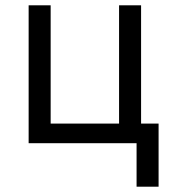

<svg xmlns="http://www.w3.org/2000/svg" viewBox="-20 -540 640 724"><path d="M578 164H495V0H88V-520H171V-74H429V-520H512V-74H578Z"/></svg>

Font: Bmono
Style: Regular
Weight: 400
Monospace: yes
Designer: Belleve Invis
Foundry: Belleve Invis
Version: Version 11.2.2; ttfautohint (v1.8.2)